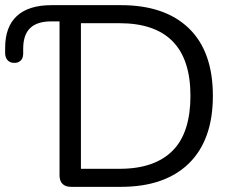

<svg xmlns="http://www.w3.org/2000/svg" viewBox="-20 -725 907 745"><path d="M256 0Q234 0 222.5 -11.5Q211 -23 211 -45V-642H179Q124 -642 97 -616Q70 -590 70 -536V-516Q70 -507 66.5 -499Q63 -491 55 -486Q47 -481 36 -481Q24 -481 16 -486Q8 -491 4 -499.5Q0 -508 0 -517V-540Q0 -621 45.5 -663Q91 -705 180 -705H449Q620 -705 713 -615Q806 -525 806 -353Q806 -267 782.5 -201.5Q759 -136 713 -91Q667 -46 601 -23Q535 0 449 0ZM294 -70H443Q513 -70 564.5 -88Q616 -106 650.5 -141Q685 -176 702 -229.5Q719 -283 719 -353Q719 -494 650 -564.5Q581 -635 443 -635H294Z"/></svg>

Font: Nunito
Style: Regular
Weight: 400
Designer: Vernon Adams
Foundry: Vernon Adams
Version: Version 3.602